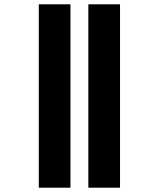

<svg xmlns="http://www.w3.org/2000/svg" viewBox="-20 -732 654 891"><path d="M390 139V-712H537V139ZM160 139V-712H307V139Z"/></svg>

Font: Noto Sans Kannada SemiCondensed ExtraBold
Style: Regular
Weight: 800
Width: 4
Designer: Jelle Bosma - Monotype Design Team
Foundry: Monotype Imaging Inc.
Version: Version 2.005; ttfautohint (v1.8.4.7-5d5b)